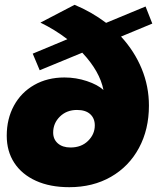

<svg xmlns="http://www.w3.org/2000/svg" viewBox="-20 -771 654 798"><path d="M483 -619Q539 -558 569 -485Q599 -412 599 -332Q599 -233 557.5 -156Q516 -79 441 -36Q366 7 268 7Q188 7 129.5 -19.5Q71 -46 39.5 -94Q8 -142 8 -207Q8 -277 38 -332Q68 -387 122.5 -418Q177 -449 248 -449Q296 -449 341 -434Q386 -419 410 -397Q395 -474 322 -552L145 -479L116 -548L260 -608Q208 -648 148 -677L290 -751Q360 -722 421 -676L585 -744L613 -673ZM374 -250Q374 -279 355 -296.5Q336 -314 300 -314Q257 -314 229 -286.5Q201 -259 201 -220Q201 -192 220.5 -175Q240 -158 273 -158Q318 -158 346 -185.5Q374 -213 374 -250Z"/></svg>

Font: TypoPRO Montserrat
Style: Italic
Weight: 800
Italic angle: -11.3°
Designer: Julieta Ulanovsky
Foundry: Julieta Ulanovsky
Version: Version 6.001